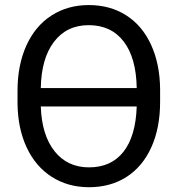

<svg xmlns="http://www.w3.org/2000/svg" viewBox="-20 -741 720 770"><path d="M622.1 -332.5Q622.1 -228.5 587.2 -150.9Q552.2 -73.2 487.8 -31.7Q423.3 9.8 336.9 9.8Q252.9 9.8 188 -31.5Q123 -72.8 87.2 -149.2Q51.3 -225.6 50.3 -326.2V-377.4Q50.3 -480 85.9 -558.6Q121.6 -637.2 186.8 -679Q252 -720.7 335.9 -720.7Q421.4 -720.7 485.8 -679.7Q550.3 -638.7 585.7 -561.8Q621.1 -484.9 622.1 -383.8ZM335.9 -640.1Q247.1 -640.1 196.3 -573Q145.5 -505.9 143.6 -387.7H528.3Q526.4 -508.8 476.1 -574.5Q425.8 -640.1 335.9 -640.1ZM336.9 -69.8Q425.8 -69.8 475.1 -132.3Q524.4 -194.8 528.3 -314H143.6Q147.5 -198.7 199 -134.3Q250.5 -69.8 336.9 -69.8Z"/></svg>

Font: Noboto
Style: Regular
Weight: 400
Designer: Google
Version: Version 2.001101; 2014